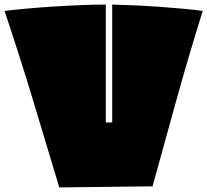

<svg xmlns="http://www.w3.org/2000/svg" viewBox="-20 -814 909 842"><path d="M240 8Q182 -186 123.5 -379Q65 -572 0 -766Q39 -771 94 -776Q149 -781 210 -785Q271 -789 332 -791.5Q393 -794 444 -794V-277H472V-794Q517 -793 571 -790.5Q625 -788 681 -784Q737 -780 786 -775.5Q835 -771 869 -766Q809 -574 755.5 -382Q702 -190 649 3Z"/></svg>

Font: Oi
Style: Regular
Weight: 400
Designer: Kostas Bartsokas, Mohamad Dakak
Foundry: Foundry5
Version: Version 4.000